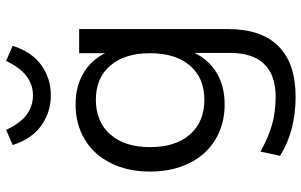

<svg xmlns="http://www.w3.org/2000/svg" viewBox="-204 -584 1011 644"><g transform="rotate(-90 302.0 -262.5)"><path d="M526 -503V-4Q526 108 468.5 165.5Q411 223 299 223Q184 223 101 171L115 105Q163 132 205.5 144Q248 156 299 156Q372 156 409 117.5Q446 79 446 3V-116Q423 -68 378.5 -41.5Q334 -15 273 -15Q207 -15 155.5 -46Q104 -77 76 -134Q48 -191 48 -265Q48 -339 76 -396Q104 -453 155.5 -484Q207 -515 273 -515Q333 -515 377.5 -489Q422 -463 445 -416V-503ZM445 -265Q445 -350 403.5 -398.5Q362 -447 289 -447Q215 -447 172.5 -398.5Q130 -350 130 -265Q130 -180 172.5 -131.5Q215 -83 289 -83Q362 -83 403.5 -131.5Q445 -180 445 -265ZM137 -726 188 -748Q210 -700 239 -679Q268 -658 304 -658Q377 -658 419 -748L470 -726Q449 -661 404.5 -629.5Q360 -598 304 -598Q248 -598 203 -629.5Q158 -661 137 -726Z"/></g></svg>

Font: Muli
Style: Regular
Weight: 400
Designer: Vernon Adams
Foundry: Vernon Adams
Version: Version 2.000